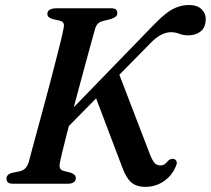

<svg xmlns="http://www.w3.org/2000/svg" viewBox="-20 -733 841 766"><path d="M218.5 -81Q216 -68 220.2 -60.5Q224.5 -53 236.5 -50.5L262 -44Q271.5 -40.5 277 -35.5Q282.5 -30.5 282.5 -22Q282.5 -11.5 274 -5.8Q265.5 0 251.5 0H32.5Q17 0 11.5 -5.5Q6 -11 6 -20Q5.5 -29 12 -35Q18.5 -41 28.5 -43.5L58 -49.5Q72 -52.5 80.5 -61Q89 -69.5 94.5 -85.5Q99.5 -104.5 108.2 -137.5Q117 -170.5 128.8 -213.2Q140.5 -256 153.2 -303.2Q166 -350.5 178.5 -398Q191 -445.5 202 -488.5Q213 -531.5 221.5 -565.5Q230 -599.5 233.5 -619.5Q237 -633.5 233 -640.8Q229 -648 216.5 -651L189.5 -657Q179 -660.5 174 -665.2Q169 -670 169 -678Q169 -688.5 178.5 -694.2Q188 -700 204.5 -700H423.5Q437 -700 442.5 -695Q448 -690 448 -681Q448 -671.5 441.5 -666.5Q435 -661.5 422 -657L392.5 -649.5Q380 -647 372 -640Q364 -633 359.5 -618.5Q353.5 -597 343.5 -561Q333.5 -525 321.2 -479.5Q309 -434 295.5 -384.2Q282 -334.5 269.2 -286.2Q256.5 -238 245.8 -196Q235 -154 227.8 -123.8Q220.5 -93.5 218.5 -81ZM355 -363 451.5 -447 575 -125.5Q584.5 -99 594.2 -86Q604 -73 620 -73Q629.5 -73 636.8 -77.8Q644 -82.5 651 -92Q662.5 -102 674 -98.5Q681 -97 684.2 -89.5Q687.5 -82 681.5 -69.5Q671.5 -44.5 653 -26Q634.5 -7.5 611 2.5Q587.5 12.5 560 12.5Q523.5 12.5 503 -6Q482.5 -24.5 467.5 -66ZM230 -205 217 -246 592.5 -633Q620.5 -662 643.5 -679.8Q666.5 -697.5 688.8 -705.2Q711 -713 735 -713Q767.5 -713 785.2 -695Q803 -677 800.5 -650Q798.5 -621 779 -606.5Q759.5 -592 731.5 -592Q711 -592 695.5 -598.2Q680 -604.5 661 -604.5Q642.5 -604.5 621.5 -593.5Q600.5 -582.5 577.5 -558Z"/></svg>

Font: Fraunces Medium
Style: Italic
Weight: 500
Italic angle: -16°
Version: Version 1.000;[b76b70a41]